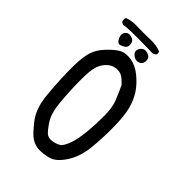

<svg xmlns="http://www.w3.org/2000/svg" viewBox="-235 -882 970 970"><g transform="rotate(45 250.0 -397.0)"><path d="M230.5 -2Q205.1 -5.9 183.6 -19.5Q162.1 -33.2 122.1 -83.5Q82 -133.8 73.2 -211.9Q64.5 -290 62.5 -380.9Q60.5 -471.7 72.3 -516.1Q84 -560.5 120.1 -597.7Q156.2 -634.8 180.7 -646.5Q205.1 -658.2 242.7 -652.3Q280.3 -646.5 317.4 -616.2Q354.5 -585.9 377 -551.3Q399.4 -516.6 411.1 -471.7Q422.9 -426.8 423.8 -347.7Q424.8 -268.6 417 -196.3Q409.2 -124 375.5 -72.3Q341.8 -20.5 304.2 -10.3Q266.6 0 230.5 -2ZM299.8 -95.7Q313.5 -108.4 326.2 -142.6Q338.9 -176.8 344.7 -234.4Q350.6 -292 350.6 -353.5Q350.6 -415 335 -453.1Q319.3 -491.2 301.8 -528.3Q278.3 -552.7 263.2 -561Q248 -569.3 223.6 -567.4Q199.2 -565.4 178.7 -546.9Q158.2 -528.3 147.5 -498Q136.7 -467.8 137.7 -388.7Q138.7 -309.6 145.5 -241.2Q152.3 -172.9 176.8 -136.2Q201.2 -99.6 215.8 -87.9Q230.5 -76.2 254.4 -79.6Q278.3 -83 299.8 -95.7ZM150.4 -664.1Q134.8 -665 125.5 -687.5Q116.2 -710 127.4 -725.1Q138.7 -740.2 160.2 -735.4Q181.6 -730.5 186.5 -715.3Q191.4 -700.2 186.5 -687Q181.6 -673.8 150.4 -664.1ZM265.6 -668Q250 -671.9 240.2 -681.6Q230.5 -691.4 231.4 -704.6Q232.4 -717.8 245.1 -729Q257.8 -740.2 277.8 -734.4Q297.9 -728.5 301.8 -715.3Q305.7 -702.1 301.8 -689Q297.9 -675.8 286.1 -671.4Q274.4 -667 265.6 -668ZM93.8 -748 80.1 -753.9Q74.2 -763.7 76.2 -777.3L80.1 -783.2Q109.4 -794.9 151.4 -793Q193.4 -791 238.8 -793Q284.2 -794.9 317.4 -781.2L319.3 -763.7Q305.7 -748 284.2 -752Q117.2 -755.9 93.8 -748Z"/></g></svg>

Font: JasonHandwriting1
Style: Regular
Weight: 400
Version: Version 1.48.20